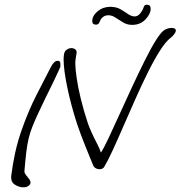

<svg xmlns="http://www.w3.org/2000/svg" viewBox="-20 -769 769 818"><path d="M403 -48Q396 -48 388.5 -52Q381 -56 377 -64Q361 -103 342 -150.5Q323 -198 309 -239Q282 -322 266.5 -397.5Q251 -473 251 -516Q251 -523 251.5 -529Q252 -535 253 -539Q255 -551 264.5 -557.5Q274 -564 284 -564Q294 -564 301 -558.5Q308 -553 306 -541Q305 -536 302.5 -519.5Q300 -503 301 -495Q301 -476 306.5 -437.5Q312 -399 324 -349Q336 -299 354 -245Q360 -227 371 -203Q382 -179 393.5 -157Q405 -135 410 -119Q422 -137 442.5 -180.5Q463 -224 488.5 -280.5Q514 -337 542 -397Q570 -457 596.5 -510.5Q623 -564 645.5 -599.5Q668 -635 682 -642Q696 -650 712 -650Q719 -650 724 -647.5Q729 -645 729 -639Q729 -632 722 -623Q715 -614 707 -608Q686 -592 661 -552.5Q636 -513 609.5 -459.5Q583 -406 556.5 -346.5Q530 -287 505.5 -230.5Q481 -174 460 -128.5Q439 -83 424 -58Q418 -48 403 -48ZM79 29Q61 29 43 17.5Q25 6 28 -21Q41 -125 70.5 -210Q100 -295 135 -363.5Q170 -432 198 -486Q211 -510 226 -510Q240 -510 237 -488H238Q237 -483 229 -466Q221 -449 210.5 -426.5Q200 -404 189.5 -383.5Q179 -363 174 -352Q154 -311 140.5 -281.5Q127 -252 117.5 -228Q108 -204 102 -179Q96 -154 92 -120.5Q88 -87 84 -39Q84 -32 90.5 -23.5Q97 -15 103.5 -7Q110 1 110 9Q110 17 101 23Q94 29 79 29ZM543 -663Q522 -663 504.5 -673.5Q487 -684 472 -694Q457 -704 442 -704Q415 -704 404 -675Q400 -664 389 -664Q373 -664 373 -679Q373 -702 396 -721Q419 -740 450 -740Q475 -740 492.5 -730Q510 -720 525 -709.5Q540 -699 554 -699Q567 -699 577.5 -712Q588 -725 592 -738Q595 -749 605 -749Q622 -749 622 -732Q622 -710 600 -686.5Q578 -663 543 -663Z"/></svg>

Font: Grape Nuts
Style: Regular
Weight: 400
Designer: Robert E. Leuschke
Foundry: Robert E. Leuschke
Version: Version 1.010; ttfautohint (v1.8.3)